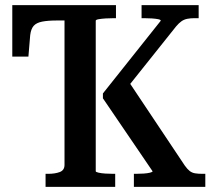

<svg xmlns="http://www.w3.org/2000/svg" viewBox="-20 -730 838 750"><path d="M503 0V-51H511Q526 -51 541 -52Q556 -53 566 -55.5Q576 -58 576 -61L382 -346V-365L608 -649Q608 -653 598 -655Q588 -657 573.5 -658Q559 -659 543 -659H533V-710H756V-659H740Q724 -659 711.5 -656.5Q699 -654 689 -647Q679 -640 668 -627L459 -365L475 -423L702 -83Q712 -69 721 -62Q730 -55 742 -53Q754 -51 771 -51H782V0ZM158 0V-51H168Q195 -51 213.5 -58Q232 -65 232 -86V-650H203Q167 -650 144.5 -645.5Q122 -641 111.5 -629Q101 -617 98 -593L91 -509H28V-710H433V-659H425Q409 -659 393 -658Q377 -657 365.5 -655Q354 -653 354 -649V-61Q354 -58 365 -55.5Q376 -53 391.5 -52Q407 -51 422 -51H430V0Z"/></svg>

Font: Roboto Serif 28pt Condensed Medium
Style: Regular
Weight: 500
Width: 3
Designer: Greg Gazdowicz
Foundry: Commercial Type
Version: Version 1.008